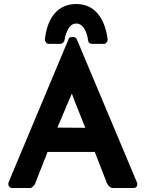

<svg xmlns="http://www.w3.org/2000/svg" viewBox="-20 -934 741 954"><path d="M451 -179H216L209 -160Q207 -152 202.5 -143.5Q198 -135 196 -127Q184 -98 174.5 -73Q165 -48 154 -20Q149 -12 142.5 -6Q136 0 131 0H41Q32 0 26.5 -6Q21 -12 21 -20Q21 -23 23 -29L323 -745Q328 -750 339 -750H345Q351 -750 356 -746Q361 -742 362 -738L662 -24V-19Q662 -11 658 -5.5Q654 0 643 0H537Q532 0 524 -7Q516 -14 512 -22ZM404 -299Q386 -346 370 -384Q354 -422 337 -469L265 -300ZM438 -716Q430 -716 424.5 -720Q419 -724 418 -732Q413 -770 397.5 -793.5Q382 -817 359 -817Q335 -817 320 -792Q305 -767 300 -732Q298 -725 291.5 -720.5Q285 -716 280 -716H222Q214 -716 208.5 -723Q203 -730 203 -738Q213 -825 253.5 -869.5Q294 -914 359 -914Q424 -914 464 -868Q504 -822 515 -738Q515 -730 509.5 -723Q504 -716 496 -716Z"/></svg>

Font: Stadtwerke
Style: Bold
Weight: 700
Designer: Santiago Orozco
Foundry: Typemade
Version: Version 1.003